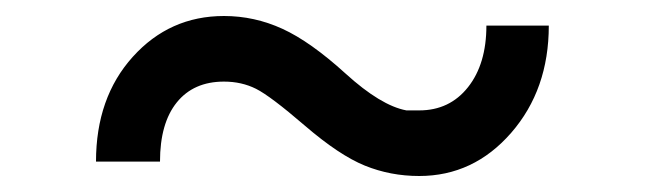

<svg xmlns="http://www.w3.org/2000/svg" viewBox="-20 -522 806 240"><path d="M666 -490Q666 -410 619 -356Q572 -302 504 -302Q468 -302 436 -315Q404 -328 361 -365Q318 -402 300 -411Q282 -420 260 -420Q222 -420 201 -394Q180 -368 180 -320H100Q100 -400 146 -451Q192 -502 260 -502Q298 -502 333 -486Q368 -470 412 -430Q456 -390 488 -384H504Q542 -384 565 -413Q588 -442 588 -490Z"/></svg>

Font: lipipragatuchhi
Style: Regular
Weight: 400
Designer: Abhinash Majhi
Version: Version 1.000